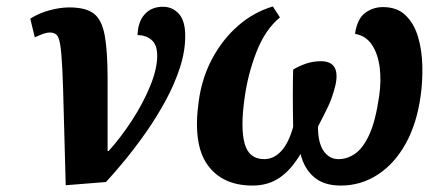

<svg xmlns="http://www.w3.org/2000/svg" viewBox="-20 -566 1378 596"><path d="M74 -508Q100 -525 133.5 -534Q167 -543 195 -543Q246 -543 271 -524Q296 -505 305 -456.5Q314 -408 314 -320.5Q314 -233 314 -97H317Q355 -139 389.5 -192Q424 -245 446 -298.5Q468 -352 468 -393Q468 -427 450.5 -442Q433 -457 407 -457Q408 -498 429 -521.5Q450 -545 486 -545Q515 -545 535 -523.5Q555 -502 555 -454Q555 -407 538.5 -356Q522 -305 494 -253.5Q466 -202 433 -155Q400 -108 367.5 -68.5Q335 -29 309 -1L184 9Q180 -124 178 -211.5Q176 -299 173.5 -350.5Q171 -402 167 -426.5Q163 -451 155.5 -458Q148 -465 135 -465Q125 -465 114 -461Q103 -457 88 -450Z M597 -253Q607 -325 639 -384.5Q671 -444 719 -486Q767 -528 827 -546L849 -512Q803 -474 776 -404.5Q749 -335 739 -260Q726 -168 739.5 -120Q753 -72 800 -72Q830 -72 853 -97Q876 -122 890 -172Q889 -223 889 -272Q889 -321 890 -350Q906 -360 928.5 -368Q951 -376 976 -376Q1036 -376 1022 -305Q1013 -266 999 -236.5Q985 -207 967 -173Q967 -123 984.5 -97.5Q1002 -72 1031 -72Q1058 -72 1082.5 -89Q1107 -106 1126.5 -148.5Q1146 -191 1157 -268Q1164 -316 1158.5 -357.5Q1153 -399 1134.5 -427Q1116 -455 1082 -461Q1089 -508 1113.5 -526Q1138 -544 1169 -544Q1213 -544 1239.5 -518Q1266 -492 1278 -450.5Q1290 -409 1291 -361Q1292 -313 1286 -270Q1274 -182 1239 -119.5Q1204 -57 1152 -23.5Q1100 10 1038 10Q985 10 954.5 -16.5Q924 -43 913 -88Q883 -38 847.5 -14Q812 10 764 10Q670 10 624 -54.5Q578 -119 597 -253Z"/></svg>

Font: Noto Serif SemiCondensed
Style: Bold Italic
Weight: 700
Width: 4
Italic angle: -12°
Designer: Monotype Design Team
Foundry: Monotype Imaging Inc.
Version: Version 2.014